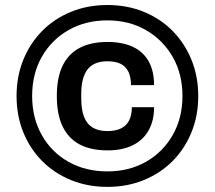

<svg xmlns="http://www.w3.org/2000/svg" viewBox="-20 -719 840 751"><path d="M400.2 12Q323 12 258 -14.5Q193 -41 145.4 -88.6Q97.8 -136.2 71.3 -201.2Q44.8 -266.2 44.8 -343.2Q44.8 -420.4 71.3 -485.4Q97.8 -550.4 145.4 -598.4Q193 -646.4 258 -672.9Q323 -699.4 400.2 -699.4Q477.2 -699.4 542.2 -672.9Q607.2 -646.4 654.7 -598.4Q702.2 -550.4 728.8 -485.4Q755.4 -420.4 755.4 -343.2Q755.4 -266.2 728.8 -201.2Q702.2 -136.2 654.7 -88.6Q607.2 -41 542.2 -14.5Q477.2 12 400.2 12ZM401.1 -130.8Q336.1 -130.8 292.2 -153.7Q248.2 -176.7 225.2 -223.8Q202.3 -270.9 202.3 -343.4Q202.3 -416 225.2 -462.6Q248.2 -509.2 292.2 -532Q336.1 -554.9 401.1 -554.9Q458 -554.9 498.5 -536.4Q539.1 -518 560.9 -480.1Q582.7 -442.1 582.7 -385.9H492.4Q492.4 -417.5 482.1 -438.7Q471.7 -459.8 451.4 -469.6Q431.1 -479.3 399.9 -479.3Q347.3 -479.3 322.5 -447.5Q297.8 -415.7 297.8 -352.6V-334.7Q297.8 -290.3 308.7 -262Q319.7 -233.7 342.5 -220Q365.4 -206.3 399.7 -206.3Q431.3 -206.3 452.8 -216.5Q474.2 -226.7 484.9 -247.6Q495.7 -268.5 495.7 -299.7H582.7Q582.7 -247.4 561.6 -209.5Q540.6 -171.6 499.9 -151.2Q459.2 -130.8 401.1 -130.8ZM400 -48.6Q484.9 -48.6 551.2 -86.3Q617.4 -124 655.6 -190.9Q693.7 -257.9 693.7 -343.4Q693.7 -429.8 655.6 -496.2Q617.4 -562.7 551.3 -601Q485.1 -639.3 400 -639.3Q314.1 -639.3 247.5 -601Q180.8 -562.7 143.3 -496.2Q105.7 -429.8 105.7 -343.4Q105.7 -258.1 143.3 -191Q180.8 -124 247.5 -86.3Q314.1 -48.6 400 -48.6Z"/></svg>

Font: Archivo SemiBold SemiExpanded
Style: Regular
Weight: 600
Width: 6
Version: Version 2.001